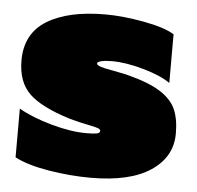

<svg xmlns="http://www.w3.org/2000/svg" viewBox="-43 -539 614 597"><g transform="rotate(5 264.0 -240.0)"><path d="M23 -28V-180Q65 -156 126 -139Q187 -122 235 -122Q258 -122 268 -124Q278 -126 278 -133Q278 -138 269 -141Q260 -144 245 -147Q209 -154 181 -162Q90 -190 52.5 -226.5Q15 -263 15 -330Q15 -414 81 -454.5Q147 -495 263 -495Q317 -495 382.5 -483Q448 -471 479 -452V-300Q449 -321 394 -336.5Q339 -352 296 -352Q276 -352 263 -349Q250 -346 250 -341Q250 -336 261 -332Q272 -328 296 -324Q343 -315 349 -313Q415 -296 450.5 -273.5Q486 -251 499.5 -221Q513 -191 513 -145Q513 -72 448 -28.5Q383 15 261 15Q198 15 130.5 4Q63 -7 23 -28Z"/></g></svg>

Font: Prompt Black
Style: Regular
Weight: 900
Designer: Katatrad Team
Foundry: CadsonDemak
Version: Version 1.001